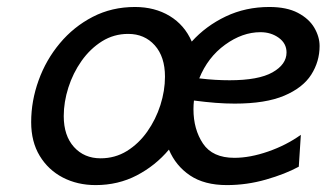

<svg xmlns="http://www.w3.org/2000/svg" viewBox="-20 -518 936 550"><path d="M841.8 -131.8 835.9 -40.5Q797.4 -19.5 742.2 -3.7Q687 12.2 629.9 12.2Q565.4 12.2 524.4 -15.4Q483.4 -43 463.9 -89.4Q425.3 -43.5 371.8 -15.6Q318.4 12.2 253.9 12.2Q201.7 12.2 159.9 -9.5Q118.2 -31.2 93.8 -71.5Q69.3 -111.8 69.3 -168Q69.3 -229 90.6 -287.8Q111.8 -346.7 151.4 -394Q190.9 -441.4 245.6 -469.7Q300.3 -498 366.7 -498Q423.3 -498 466.1 -472.2Q508.8 -446.3 529.3 -398.9Q569.8 -443.8 626.7 -470.9Q683.6 -498 751.5 -498Q801.3 -498 833.3 -481.2Q865.2 -464.4 880.4 -438.5Q895.5 -412.6 895.5 -386.2Q895.5 -341.8 871.6 -304.2Q847.7 -266.6 794.2 -243.9Q740.7 -221.2 652.3 -221.2Q626 -221.2 597.7 -223.4Q569.3 -225.6 535.6 -230Q534.2 -217.8 534.2 -205.1Q534.2 -147.5 561.5 -106.7Q588.9 -65.9 651.4 -65.9Q696.3 -65.9 748.3 -84Q800.3 -102.1 841.8 -131.8ZM347.2 -420.9Q306.2 -420.9 272.2 -399.7Q238.3 -378.4 213.6 -343.5Q189 -308.6 175.8 -267.1Q162.6 -225.6 162.6 -185.5Q162.6 -129.4 191.9 -96.9Q221.2 -64.5 268.1 -64.5Q309.6 -64.5 343.5 -85.4Q377.4 -106.4 401.9 -141.1Q426.3 -175.8 439.5 -217Q452.6 -258.3 452.6 -298.3Q452.6 -355.5 423.3 -388.2Q394 -420.9 347.2 -420.9ZM726.1 -425.8Q674.3 -425.8 624.8 -389.9Q575.2 -354 550.8 -293.5Q575.7 -290.5 596.9 -289.3Q618.2 -288.1 637.7 -288.1Q720.7 -288.1 760.7 -310.8Q800.8 -333.5 800.8 -367.7Q800.8 -393.6 778.6 -409.7Q756.3 -425.8 726.1 -425.8Z"/></svg>

Font: Andika
Style: Italic
Weight: 400
Italic angle: -14°
Designer: Victor Gaultney, Annie Olsen, Julie Remington, Don Collingsworth, Eric Hays, Becca Hirsbrunner
Foundry: SIL International
Version: Version 6.101